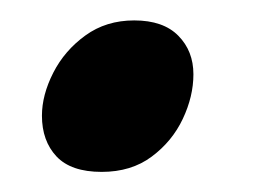

<svg xmlns="http://www.w3.org/2000/svg" viewBox="-20 -155 273 190"><path d="M171.4 -81.5Q171.4 -59.6 160.9 -37.4Q150.4 -15.1 130.1 0Q109.9 15.1 80.6 15.1Q50.3 15.1 35.9 -0.2Q21.5 -15.6 21.5 -40.5Q21.5 -61 32.7 -83Q43.9 -105 64.5 -119.9Q85 -134.8 112.8 -134.8Q141.6 -134.8 156.5 -119.6Q171.4 -104.5 171.4 -81.5Z"/></svg>

Font: Gentium Plus
Style: Bold Italic
Weight: 700
Italic angle: -8°
Designer: Victor Gaultney, Annie Olsen, Iska Routamaa, Becca Hirsbrunner
Foundry: SIL International
Version: Version 6.101